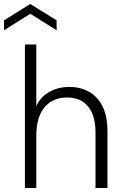

<svg xmlns="http://www.w3.org/2000/svg" viewBox="-45 -943 630 963"><path d="M80 -720H137V-411Q159 -458 203 -482.5Q247 -507 304 -507Q359 -507 402 -482.5Q445 -458 469.5 -409Q494 -360 494 -284V0H434V-279Q434 -364 397 -409Q360 -454 291 -454Q220 -454 178.5 -405Q137 -356 137 -261V0H80ZM239 -791 107 -874 -25 -791V-841L107 -923L239 -841Z"/></svg>

Font: Albert Sans Light
Style: Regular
Weight: 300
Designer: Andreas Rasmussen
Foundry: a.Foundry
Version: Version 1.025